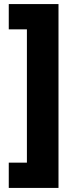

<svg xmlns="http://www.w3.org/2000/svg" viewBox="-20 -754 364 942"><path d="M23 44H112V-610H23V-734H267V168H23Z"/></svg>

Font: Noto Sans Hebrew Black
Style: Regular
Weight: 900
Designer: Monotype Design Team
Foundry: Monotype Imaging Inc.
Version: Version 2.003